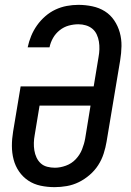

<svg xmlns="http://www.w3.org/2000/svg" viewBox="-20 -763 540 791"><path d="M205 8Q175 8 147 2Q119 -4 96.5 -19Q74 -34 58.5 -56.5Q43 -79 36 -106Q29 -133 29 -162Q29 -191 34 -221L65 -407H366L386 -528Q389 -544 389.5 -560Q390 -576 387.5 -591.5Q385 -607 378.5 -621Q372 -635 360.5 -644.5Q349 -654 334 -658.5Q319 -663 303 -663Q283 -663 263 -657.5Q243 -652 226 -638.5Q209 -625 198.5 -606.5Q188 -588 184 -568H94Q99 -592 108.5 -615Q118 -638 132.5 -658.5Q147 -679 166.5 -696Q186 -713 208.5 -723.5Q231 -734 255 -738.5Q279 -743 303 -743Q332 -743 360.5 -737Q389 -731 412 -716.5Q435 -702 450.5 -679Q466 -656 473.5 -629Q481 -602 480.5 -573Q480 -544 475 -514L419 -179Q415 -155 407 -130Q399 -105 384.5 -82.5Q370 -60 349 -42Q328 -24 304.5 -12.5Q281 -1 255.5 3.5Q230 8 205 8ZM206 -72Q228 -72 251.5 -80.5Q275 -89 292 -107Q309 -125 318 -147.5Q327 -170 331 -193L353 -328H143L123 -207Q120 -191 119.5 -175Q119 -159 121.5 -143.5Q124 -128 130.5 -114Q137 -100 148 -90Q159 -80 174.5 -76Q190 -72 206 -72Z"/></svg>

Font: Iosevka SS04 Medium Oblique
Style: Regular
Weight: 500
Italic angle: -9°
Monospace: yes
Designer: Belleve Invis
Foundry: Belleve Invis
Version: Version 19.0.0; ttfautohint (v1.8.4)